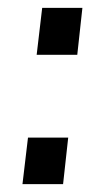

<svg xmlns="http://www.w3.org/2000/svg" viewBox="-20 -467 267 487"><path d="M87 -447H189L176 -328H73ZM51 -118H153L140 0H37Z"/></svg>

Font: Zilla Slab Medium
Style: Regular
Weight: 500
Designer: Typotheque.com
Foundry: Typotheque type foundry
Version: Version 1.1; 2017